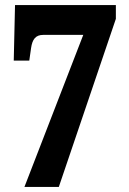

<svg xmlns="http://www.w3.org/2000/svg" viewBox="-20 -734 506 754"><path d="M76 0H211L435 -660V-714H39L34 -496H95L102 -545C107 -580 120 -597 150 -597H307Z"/></svg>

Font: Noto Serif Myanmar ExtraCondensed Black
Style: Regular
Weight: 900
Width: 2
Designer: Ben Mitchell and the Monotype Design Team
Foundry: Monotype Imaging Inc.
Version: Version 2.106